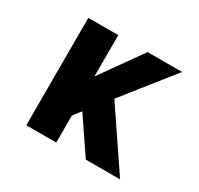

<svg xmlns="http://www.w3.org/2000/svg" viewBox="-117 -662 834 805"><g transform="rotate(30 300.0 -260.0)"><path d="M96 0V-520H241V-320L383 -520H550L360 -281L550 0H384L270 -168L241 -131V0Z"/></g></svg>

Font: Iosevka SS04 Heavy Extended
Style: Regular
Weight: 900
Width: 7
Monospace: yes
Designer: Belleve Invis
Foundry: Belleve Invis
Version: Version 19.0.0; ttfautohint (v1.8.4)